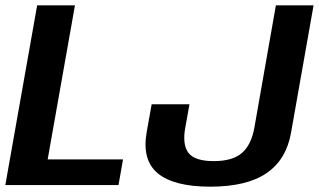

<svg xmlns="http://www.w3.org/2000/svg" viewBox="-31 -695 1198 721"><path d="M-11 0H414L431 -96.5H148L250.5 -675H108.5ZM758.5 6Q895 6 969.5 -44.5Q1044 -95 1062 -197L1146.5 -675H1005L924.5 -217Q913 -151.5 877.8 -120.8Q842.5 -90 771.5 -90Q700 -90 676.5 -121.2Q653 -152.5 665 -217L680.5 -303.5H538.5L520 -200Q501 -94 561.8 -44Q622.5 6 758.5 6Z"/></svg>

Font: Anybody UltraCondensed Thin SemiBold
Style: Italic
Weight: 600
Italic angle: -10°
Version: Version 1.111